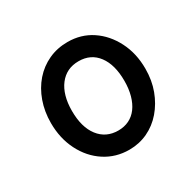

<svg xmlns="http://www.w3.org/2000/svg" viewBox="-101 -1138 655 641"><g transform="rotate(-30 227.0 -817.5)"><path d="M228 -610Q176 -610 134.5 -637Q93 -664 69 -711.5Q45 -759 45 -818Q45 -862 58.5 -900Q72 -938 96.5 -966Q121 -994 154.5 -1009.5Q188 -1025 228 -1025Q280 -1025 320.5 -998Q361 -971 385 -924Q409 -877 409 -818Q409 -773 395 -735.5Q381 -698 356.5 -669.5Q332 -641 299 -625.5Q266 -610 228 -610ZM228 -684Q251 -684 269.5 -693Q288 -702 301 -719.5Q314 -737 321 -762Q328 -787 328 -818Q328 -880 301.5 -915.5Q275 -951 228 -951Q204 -951 185.5 -942Q167 -933 153.5 -915.5Q140 -898 133 -873.5Q126 -849 126 -818Q126 -755 153.5 -719.5Q181 -684 228 -684Z"/></g></svg>

Font: Playwrite ES Deco
Style: Regular
Weight: 400
Designer: Veronika Burian, José Scaglione
Foundry: TypeTogether
Version: Version 1.002